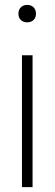

<svg xmlns="http://www.w3.org/2000/svg" viewBox="-20 -767 224 787"><path d="M70 0V-540.5H113.5V0ZM91.5 -675.5Q75.5 -675.5 65.5 -685Q55.5 -694.5 55.5 -711Q55.5 -727 65.5 -737Q75.5 -747 91.5 -747Q107.5 -747 117.5 -737Q127.5 -727 127.5 -711Q127.5 -694.5 117.5 -685Q107.5 -675.5 91.5 -675.5Z"/></svg>

Font: Encode Sans Condensed ExtraLight
Style: Regular
Weight: 200
Width: 3
Designer: Multiple Designers
Foundry: Impallari Type
Version: Version 3.000; ttfautohint (v1.8.3) -l 8 -r 50 -G 200 -x 14 